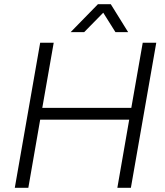

<svg xmlns="http://www.w3.org/2000/svg" viewBox="-20 -888 779 908"><path d="M50 0 170 -686H234L180 -378H601L655 -686H719L599 0H535L591 -322H170L114 0ZM314 -736 443 -868H504L586 -736H526L455 -849H489L378 -736Z"/></svg>

Font: Archivo SemiBold ExtraLight
Style: Italic
Weight: 250
Italic angle: -10°
Version: Version 2.001